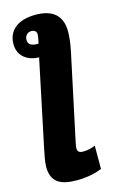

<svg xmlns="http://www.w3.org/2000/svg" viewBox="-147 -823 720 1124"><g transform="rotate(-15 213.5 -260.5)"><path d="M174 239C238 239 291 226 326 211V70C311 78 279 86 253 86C224 86 218 74 218 56C218 44 224 18 230 -10L333 -494C345 -551 348 -587 348 -617C348 -713 292 -760 189 -760C76 -760 20 -705 20 -627C20 -549 82 -513 152 -513H145L35 11C29 41 19 87 19 115C19 208 71 239 174 239ZM154 -592C121 -592 100 -603 100 -631C100 -654 115 -674 141 -674C159 -674 172 -664 172 -647C172 -635 170 -627 168 -617L163 -592Z"/></g></svg>

Font: Noto Sans UI Black
Style: Italic
Weight: 900
Italic angle: -372°
Designer: Monotype Design Team
Foundry: Monotype Imaging Inc.
Version: Version 1.901